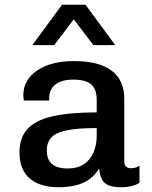

<svg xmlns="http://www.w3.org/2000/svg" viewBox="-20 -778 640 808"><path d="M227 10Q148 10 105 -27Q62 -64 62 -137Q62 -197 94.5 -234Q127 -271 198.5 -288Q270 -305 387 -305V-358Q387 -402 364 -422.5Q341 -443 288 -443Q240 -443 213.5 -422.5Q187 -402 187 -365V-355H80Q79 -368 78.5 -372.5Q78 -377 78 -376.5Q78 -376 78 -374.5Q78 -373 78 -375Q78 -442 136.5 -481.5Q195 -521 292 -521Q396 -521 449.5 -481Q503 -441 503 -361V-100Q503 -84 510.5 -77Q518 -70 531 -70Q552 -70 567 -81V-9Q554 0 533.5 5Q513 10 491 10Q459 10 439 2.5Q419 -5 409.5 -22Q400 -39 397 -69Q380 -40 354.5 -22.5Q329 -5 296.5 2.5Q264 10 227 10ZM265 -69Q306 -69 333 -87Q360 -105 373.5 -136.5Q387 -168 387 -206V-239Q309 -239 263 -230Q217 -221 197 -200.5Q177 -180 177 -144Q177 -107 198.5 -88Q220 -69 265 -69ZM116 -588 241 -758H340L465 -588H373L254 -745H327L208 -588Z"/></svg>

Font: Chivo Mono Medium
Style: Regular
Weight: 500
Monospace: yes
Designer: Hector Gatti
Foundry: Omnibus-Type
Version: Version 1.008